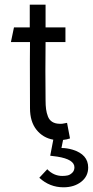

<svg xmlns="http://www.w3.org/2000/svg" viewBox="-20 -588 399 825"><path d="M252.9 216.8Q193.4 216.8 148.9 175.8L183.1 139.2Q210.4 168 248 168Q260.3 168 270.5 165.8Q280.8 163.6 290.3 154.5Q299.8 145.5 299.8 130.9Q299.8 96.7 226.1 85L195.8 81.1L209 12.2Q164.6 4.4 136.7 -30.5Q108.9 -65.4 108.9 -123Q108.9 -171.4 108.6 -229.7Q108.4 -288.1 108.4 -327.1Q108.4 -366.2 108.9 -407.2H26.9L40 -470.2H107.9V-567.9H175.8V-470.2H261.2V-407.2H175.8Q174.3 -282.2 175.8 -157.2Q175.8 -134.8 178 -118.7Q180.2 -102.5 186 -87.4Q191.9 -72.3 204.3 -64.5Q216.8 -56.6 234.9 -56.2Q245.1 -54.7 268.1 -60.1L280.8 6.8Q267.1 11.7 251 13.2L244.1 47.9Q267.6 47.9 292 55.2Q358.9 75.7 358.9 131.8Q358.9 169.9 328.6 193.4Q298.3 216.8 252.9 216.8Z"/></svg>

Font: Kreadon
Style: Regular
Weight: 400
Designer: kohakuno
Foundry: StudioGnu
Version: Version 1.000;Glyphs 3.1.2 (3151)